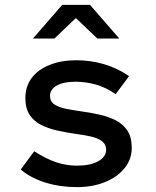

<svg xmlns="http://www.w3.org/2000/svg" viewBox="-20 -757 640 787"><path d="M296 10Q226 10 166.5 -8.5Q107 -27 65 -62L120 -137Q172 -104 213 -91Q254 -78 295 -78Q350 -78 382.5 -96Q415 -114 415 -143Q415 -166 397 -179Q379 -192 350 -198Q321 -204 285.5 -209Q250 -214 214.5 -222Q179 -230 149.5 -244.5Q120 -259 102 -285.5Q84 -312 84 -355Q84 -403 110 -437.5Q136 -472 183.5 -491Q231 -510 292 -510Q350 -510 404.5 -494.5Q459 -479 509 -445L454 -371Q414 -399 372.5 -410.5Q331 -422 289 -422Q241 -422 213 -406.5Q185 -391 185 -364Q185 -341 203 -329Q221 -317 251 -311Q281 -305 317 -300Q353 -295 388.5 -287Q424 -279 454 -264Q484 -249 502 -222Q520 -195 520 -151Q520 -104 490.5 -67.5Q461 -31 410 -10.5Q359 10 296 10ZM115 -599 235 -737H349L469 -599H379L291 -683L203 -599Z"/></svg>

Font: Red Hat Mono SemiBold
Style: Regular
Weight: 600
Monospace: yes
Designer: Pentagram, MCKL
Foundry: Pentagram, MCKL
Version: Version 1.023